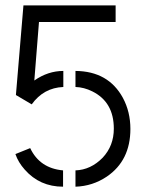

<svg xmlns="http://www.w3.org/2000/svg" viewBox="-20 -704 548 724"><path d="M40 -345.7 68.4 -683.6H416V-621.1H127L109.4 -400.4Q161.1 -436.5 218.8 -436.5V-376Q144.5 -373 99.6 -310.5ZM264.6 0V-61.5Q322.3 -63.5 367.2 -109.4Q409.2 -154.3 409.2 -218.8Q409.2 -319.3 328.1 -359.4Q296.9 -375 264.6 -376V-436.5Q388.7 -435.5 443.4 -335Q471.7 -282.2 471.7 -217.8Q471.7 -98.6 382.8 -38.1Q329.1 -2 264.6 0ZM38.1 -123 93.8 -145.5Q129.9 -69.3 217.8 -61.5V0Q129.9 0 73.2 -64.5Q48.8 -91.8 38.1 -123Z"/></svg>

Font: Post No Bills Jaffna Medium
Style: Regular
Weight: 500
Designer: Kosala Senevirathne, Siva Puranthara, Lasantha Premarathna, Tharique Azeez
Foundry: Mooniak
Version: Version 1.220 ; ttfautohint (v1.6)